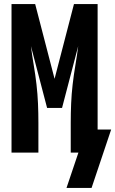

<svg xmlns="http://www.w3.org/2000/svg" viewBox="-20 -755 570 950"><path d="M309 175 368 0H330V-147Q330 -195 332 -242.5Q334 -290 339.5 -337.5Q345 -385 353 -432.5Q361 -480 367 -527L287 -221H213L133 -527Q139 -480 147 -432.5Q155 -385 160.5 -337.5Q166 -290 168 -242.5Q170 -195 170 -147V0H37V-735H154L250 -365L346 -735H463V-114H530L433 175Z"/></svg>

Font: Iosevka Curly Heavy
Style: Regular
Weight: 900
Monospace: yes
Designer: Belleve Invis
Foundry: Belleve Invis
Version: Version 22.1.2; ttfautohint (v1.8.4)